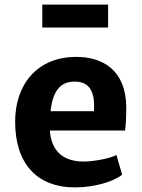

<svg xmlns="http://www.w3.org/2000/svg" viewBox="-20 -814 621 842"><path d="M46.4 -280.3C46.4 -99.6 139.2 7.8 309.1 7.8C395.5 7.8 479 -18.1 515.6 -47.9L490.7 -134.3C461.4 -118.2 387.2 -105.5 347.7 -105.5C261.7 -105.5 205.1 -147 198.7 -241.7H528.3C532.2 -266.6 533.7 -304.2 533.7 -346.2C531.7 -508.3 427.7 -565.4 312.5 -564.5C141.6 -563.5 46.4 -442.4 46.4 -280.3ZM201.7 -326.2C212.4 -424.8 251.5 -456.1 307.6 -456.1C376 -456.1 397 -407.7 392.1 -326.2ZM165.5 -693.4H454.1V-793.9H165.5Z"/></svg>

Font: Merriweather Sans
Style: Bold
Weight: 700
Designer: Eben Sorkin ( eben@eyebytes.com )
Foundry: Eben Sorkin
Version: Version 1.003